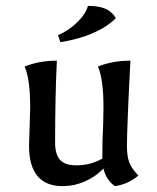

<svg xmlns="http://www.w3.org/2000/svg" viewBox="-20 -624 535 655"><path d="M79 -127 81 -190 83 -257Q83 -355 64 -397Q113 -417 174 -417Q168 -295 168 -137Q168 -97 185 -78.5Q202 -60 240 -60Q289 -60 329 -83Q329 -150 332 -202L333 -257Q333 -355 314 -397Q363 -417 425 -417Q421 -348 417 -253.5Q413 -159 413 -127Q413 -91 421 -70Q429 -49 452 -25Q416 5 372 11Q342 -10 333 -49Q306 -21 269.5 -5Q233 11 194 11Q79 11 79 -127ZM178 -504Q215 -520 244 -548.5Q273 -577 280 -604Q317 -604 340 -594Q363 -584 375 -562Q314 -501 186 -480Z"/></svg>

Font: Mirza
Style: Regular
Weight: 400
Designer: Arabic design by Kourosh Beigpour, Latin design by Eduardo Tunni, engineering by Lasse Fister
Version: Version 1.000